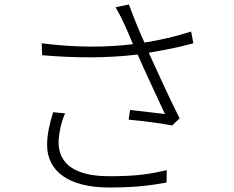

<svg xmlns="http://www.w3.org/2000/svg" viewBox="-20 -802 1040 852"><path d="M828 -662C756 -639 689 -624 621 -613C597 -666 581 -705 552 -782L493 -770C523 -718 547 -662 570 -606C450 -591 310 -591 165 -610L167 -557C316 -544 458 -544 591 -560C621 -490 680 -365 712 -296C674 -301 598 -309 557 -314L551 -271C610 -266 707 -253 744 -245L777 -277C732 -365 674 -494 640 -568C704 -579 770 -591 838 -610ZM216 -304C199 -251 189 -202 189 -159C189 -42 285 30 464 30C595 30 655 19 719 8L720 -47C651 -31 593 -20 465 -20C312 -20 240 -75 240 -171C240 -200 250 -259 269 -299Z"/></svg>

Font: Spoqa Han Sans Neo Light
Style: Regular
Weight: 300
Designer: [Spoqa Han Sans Neo] Dong-huui Kim ___ Younghwa Kang ___ Yujin Lee ___ [Noto Sans] Ryoko NISHIZUKA ____ (kana & ideograp
Foundry: Spoqa (http://www.spoqa-han-sans.com)
Version: Version 1.100;hotconv 1.0.109;makeotfexe 2.5.65596